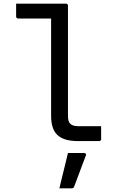

<svg xmlns="http://www.w3.org/2000/svg" viewBox="-20 -770 640 1048"><path d="M68 -750H340Q344 -750 346 -748.5Q348 -747 349.5 -745Q351 -743 351 -739V-142Q351 -124 353.5 -113Q356 -102 363.5 -94.5Q371 -87 383 -84Q395 -81 412 -81H532V-11Q532 -7 530.5 -5Q529 -3 527 -1.5Q525 0 521 0H404Q366 0 338 -8.5Q310 -17 292.5 -34Q275 -51 267 -77Q259 -103 259 -138V-669H79Q74 -669 71 -672Q68 -675 68 -680ZM351 65H438Q444 65 447.5 68.5Q451 72 449 78Q438 107 427.5 134.5Q417 162 407 189.5Q397 217 385 248Q384 252 380.5 255Q377 258 370 258H304L320 192Q328 159 336 127Q344 95 351 65Z"/></svg>

Font: Code D OnePiece
Style: Regular
Weight: 400
Version: Version 1.085; ttfautohint (v1.8.4.7-5d5b);Nerd Fonts 3.0.2